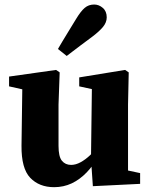

<svg xmlns="http://www.w3.org/2000/svg" viewBox="-20 -796 647 832"><path d="M214.5 15.1Q150 15.1 111.1 -25.4Q72.2 -65.9 73.2 -164.9L76.9 -433.8L108.5 -401.8L19.3 -421.8V-464.2L223 -493L238.6 -482.3L233.6 -342.7V-164Q233.6 -117.4 248.3 -99.4Q263 -81.4 288.2 -81.4Q308.2 -81.4 329.4 -93Q350.7 -104.7 370.9 -123.9Q391.1 -143 405.9 -163.7L428.7 -124.3H409.4Q386 -80.5 356 -49.3Q326.1 -18.2 290.9 -1.5Q255.7 15.1 214.5 15.1ZM382.4 10.8 374.3 -106.9V-108.2L378.1 -409.9L323.3 -421.8V-460.6L522.1 -493L537.8 -482.3L534.8 -342.7V-57.1L587.2 -45.9V0.7ZM231.1 -583.8Q240.1 -599.3 250 -615.9Q259.9 -632.5 274.2 -655.7Q288.5 -678.8 309.5 -713.5Q329.8 -747.1 346.9 -761.7Q363.9 -776.4 388.2 -776.4Q408.6 -776.4 425.6 -761.7Q442.5 -747.1 442.5 -720.7Q442.5 -698.7 425.8 -678.7Q409 -658.8 379.5 -636.7Q350.3 -615.1 330.6 -600.3Q311 -585.5 296.7 -574.6Q282.3 -563.7 269.1 -553.5Z"/></svg>

Font: Source Serif 4 Variable
Style: Regular
Weight: 400
Designer: Frank Grießhammer
Foundry: Adobe
Version: Version 4.005;hotconv 1.1.0;makeotfexe 2.6.0